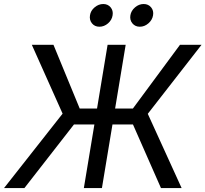

<svg xmlns="http://www.w3.org/2000/svg" viewBox="-41 -955 1043 975"><path d="M597.2 -727.5 476.6 0H384.8L505.4 -727.5ZM-20.5 0 276.9 -377.9 120.6 -727.5H230.5L363.8 -403.8H633.8L873 -727.5H982.4L709.5 -377L881.3 0H776.4L634.3 -322.8H334.5L83 0ZM668.9 -819.3Q645.5 -819.3 631.3 -836.4Q617.2 -853.5 621.1 -877.4Q625 -900.9 644.8 -917.7Q664.6 -934.6 688.5 -934.6Q712.4 -934.6 726.3 -917.7Q740.2 -900.9 736.3 -877.4Q732.4 -853.5 712.6 -836.4Q692.9 -819.3 668.9 -819.3ZM463.9 -819.3Q439.9 -819.3 426 -836.4Q412.1 -853.5 416 -877.4Q419.4 -900.9 439.5 -917.7Q459.5 -934.6 483.4 -934.6Q506.8 -934.6 520.8 -917.7Q534.7 -900.9 530.8 -877.4Q527.3 -853.5 507.6 -836.4Q487.8 -819.3 463.9 -819.3Z"/></svg>

Font: Inter 18pt
Style: Italic
Weight: 400
Italic angle: -9.3988°
Designer: Rasmus Andersson
Foundry: rsms
Version: Version 4.001;git-66647c0bb